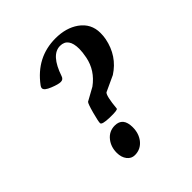

<svg xmlns="http://www.w3.org/2000/svg" viewBox="-143 -565 665 665"><g transform="rotate(-45 189.5 -232.5)"><path d="M355 -376Q355 -360.4 352.5 -348.1Q338.9 -279.3 282.2 -242.7Q253.4 -229 224.1 -215.8Q214.8 -207.5 209.5 -150.9Q209 -145 169.9 -146Q132.8 -147 132.8 -156.2Q132.8 -165 141.8 -198.7Q150.9 -232.4 155.8 -237.8Q179.7 -251 203.6 -264.2Q249.5 -297.9 259.8 -350.6Q264.2 -373 264.2 -388.7Q264.2 -443.4 224.1 -443.4Q180.2 -443.4 153.8 -365.2Q149.9 -353 137.7 -353Q126 -353 101.6 -362.8Q75.7 -373 75.7 -384.3Q75.7 -388.7 80.1 -394.5Q138.7 -473.1 231.4 -473.1Q282.7 -473.1 317.4 -448.7Q355 -421.9 355 -376ZM203.1 -65.9Q203.1 -36.1 187 -15.1Q168.9 7.8 140.1 7.8Q123 7.8 112.1 -6.3Q101.1 -20.5 101.1 -42.5Q101.1 -71.3 117.2 -91.8Q134.8 -114.3 163.1 -114.3Q203.1 -114.3 203.1 -65.9Z"/></g></svg>

Font: Dai Banna SIL Light
Style: BoldOblique
Weight: 700
Italic angle: -11°
Designer: Victor Gaultney
Foundry: SIL International
Version: Version 2.000